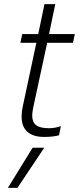

<svg xmlns="http://www.w3.org/2000/svg" viewBox="-20 -644 394 924"><path d="M84 -83Q84 -108 89 -129L155 -438H78L87 -480H164L194 -624H246L216 -480H340L331 -438H207L140 -127Q135 -102 135 -88Q135 -56 154 -41.5Q173 -27 215 -27Q245 -27 273 -37L264 7Q236 15 192 15Q140 15 112 -9.5Q84 -34 84 -83ZM137 67H193L64 260H18Z"/></svg>

Font: Prompt ExtraLight
Style: Italic
Weight: 275
Italic angle: -12°
Designer: Katatrad Team
Foundry: CadsonDemak
Version: Version 1.000